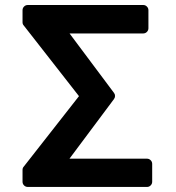

<svg xmlns="http://www.w3.org/2000/svg" viewBox="-20 -740 698 760"><path d="M69.2 -20.6V-67.5Q69.2 -75.3 73.9 -80.3L292.6 -359.4L73.9 -639.2Q69.2 -644.2 69.2 -652V-699.6Q69.2 -708.1 75.3 -714.1Q81.3 -720.2 90.2 -720.2H546.9Q555.4 -720.2 561.4 -714.1Q567.5 -708.1 567.5 -699.6V-628.2Q567.5 -619.7 561.4 -613.6Q555.4 -607.6 546.9 -607.6H255.3L431.1 -372.5Q435.4 -367.2 435.4 -360.1Q435.4 -353.7 431.1 -347.7L255 -111.9H561.8Q570.3 -111.9 576.3 -105.8Q582.4 -99.8 582.4 -91.3V-20.6Q582.4 -12.1 576.3 -6Q570.3 0 561.8 0H90.2Q81.3 0 75.3 -6Q69.2 -12.1 69.2 -20.6Z"/></svg>

Font: DeltaSans SemiBold
Style: Regular
Weight: 600
Designer: Rasmus Andersson
Foundry: rsms
Version: Version 3.012